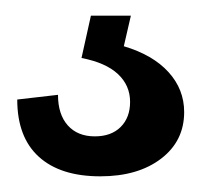

<svg xmlns="http://www.w3.org/2000/svg" viewBox="-20 -20 255 245"><path d="M108 205Q57 205 29.5 180Q2 155 2 107L54 101Q54 126 66.5 140Q79 154 101 154Q122 154 134 142Q146 130 146 110Q146 89 130.5 74.5Q115 60 84 54L96 0H147L138 39Q175 50 195 72Q215 94 215 123Q215 160 185.5 182.5Q156 205 108 205Z"/></svg>

Font: Pathway Extreme 72pt SemiBold
Style: Regular
Weight: 600
Designer: Eduardo Rodriguez Tunni
Foundry: Eduardo Rodriguez Tunni
Version: Version 1.001;gftools[0.9.26]